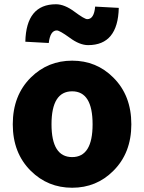

<svg xmlns="http://www.w3.org/2000/svg" viewBox="-20 -868 677 902"><path d="M125 -65Q40 -149 40 -284Q40 -420 125 -504Q205 -583 319 -583Q433 -583 512 -504Q597 -420 597 -284Q597 -149 512 -65Q433 14 319 14Q205 14 125 -65ZM415 -284Q415 -439 319 -439Q222 -439 222 -284Q222 -130 319 -130Q415 -130 415 -284ZM307 -691Q260 -725 247 -725Q216 -725 209 -666L99 -672Q103 -848 243 -848Q283 -848 330 -813Q377 -778 390 -778Q422 -778 427 -837L538 -831Q534 -656 394 -656Q354 -656 307 -691Z"/></svg>

Font: KaiGen Gothic KR Heavy
Style: Heavy
Weight: 900
Designer: Ryoko NISHIZUKA  (kana & ideographs); Paul D. Hunt (Latin, Greek & Cyrillic); Wenlong ZHANG  (bopomofo); Sandoll Communi
Foundry: Adobe Systems Incorporated
Version: Version 1.002 March 28, 2018